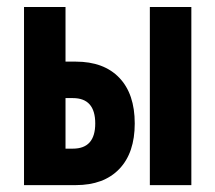

<svg xmlns="http://www.w3.org/2000/svg" viewBox="-20 -538 626 558"><path d="M49.8 0V-517.6H170.4V-358.9H200.2Q281.7 -358.9 326.7 -312Q371.6 -265.1 371.6 -179.2Q371.6 -93.8 326.7 -46.9Q281.7 0 200.2 0ZM415.5 0V-517.6H536.1V0ZM170.4 -106H191.9Q256.8 -106 256.8 -179.2Q256.8 -252.9 191.9 -252.9H170.4Z"/></svg>

Font: CaskaydiaCove NFP SemiBold
Style: Regular
Weight: 600
Designer: Aaron Bell
Foundry: Saja Typeworks
Version: Version 2111.001; VTT 6.35;Nerd Fonts 3.1.1